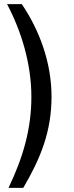

<svg xmlns="http://www.w3.org/2000/svg" viewBox="-20 -743 358 924"><path d="M14 -723C83 -593 131 -435 131 -277C131 -126 93 11 21 161H92C174 21 228 -108 228 -278C228 -443 169 -599 85 -723Z"/></svg>

Font: United Sans Medium
Style: Regular
Weight: 500
Designer: Pablo Impallari, Rodrigo Fuenzalida (Modified by Dan O. Williams)
Version: Version 1.000;PS 001.000;hotconv 1.0.88;makeotf.lib2.5.64775